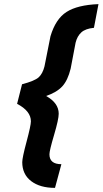

<svg xmlns="http://www.w3.org/2000/svg" viewBox="-20 -779 498 932"><path d="M204 -313Q265 -279 265 -227Q265 -200 242.5 -124Q220 -48 220 -30Q220 18 278 18L247 133Q174 133 131 100Q88 67 88 8Q88 -13 109 -91.5Q130 -170 130 -190Q130 -240 63 -275L87 -370Q148 -386 167.5 -403.5Q187 -421 196 -457L225 -603Q250 -687 303 -721Q356 -755 458 -759L436 -644Q395 -640 375 -622Q355 -604 347 -572L323 -446Q309 -389 282.5 -360Q256 -331 204 -313Z"/></svg>

Font: Titillium Web
Style: Bold Italic
Weight: 700
Italic angle: -13°
Version: Version 1.001;PS 57.000;hotconv 1.0.70;makeotf.lib2.5.55311